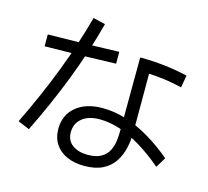

<svg xmlns="http://www.w3.org/2000/svg" viewBox="-119 -958 1239 1143"><g transform="rotate(15 500.0 -386.5)"><path d="M119 -80 48 -110Q139 -297 206.5 -472.5Q274 -648 320 -819L395 -801Q347 -619 277 -438.5Q207 -258 119 -80ZM520 -664V-591Q411 -587 301.5 -584.5Q192 -582 82 -581V-654Q192 -655 301.5 -657.5Q411 -660 520 -664ZM948 -123 910 -60Q838 -121 770.5 -162Q703 -203 639 -224.5Q575 -246 512 -246Q443 -246 404 -213.5Q365 -181 365 -128Q365 -76 402 -49.5Q439 -23 495 -23Q548 -23 579 -41Q610 -59 624.5 -88Q639 -117 643 -150Q647 -183 647 -212L649 -664Q724 -664 796.5 -656Q869 -648 943 -631L930 -555Q876 -568 825.5 -575Q775 -582 725 -584V-227Q725 -174 714 -125.5Q703 -77 677 -38Q651 1 606 23.5Q561 46 492 46Q432 46 386 25.5Q340 5 314 -34Q288 -73 288 -128Q288 -213 348.5 -264Q409 -315 512 -315Q587 -315 661 -291Q735 -267 807 -224Q879 -181 948 -123Z"/></g></svg>

Font: Murecho Thin
Style: Regular
Weight: 400
Version: Version 1.010